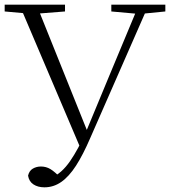

<svg xmlns="http://www.w3.org/2000/svg" viewBox="-22 -743 736 821"><path d="M98 8Q103 -13 118.5 -22Q134 -31 153 -31Q175 -31 193.5 -20Q212 -9 241 21L209 38L198 17Q242 -2 278 -54.5Q314 -107 343 -175H344L449 -428L572 -723H614L364 -153Q333 -81 303 -34.5Q273 12 240 35Q207 58 168 58Q140 58 121 45.5Q102 33 98 8ZM-2 -694V-723H256V-694L129 -684H109ZM454 -694V-723H685V-694L584 -684H565ZM324 -105 61 -723H134L355 -173Z"/></svg>

Font: Early Summer Mincho VF
Style: Regular
Weight: 250
Designer: GuiWonder
Version: Version 1.002